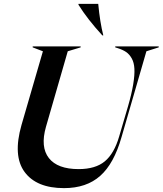

<svg xmlns="http://www.w3.org/2000/svg" viewBox="-20 -949 831 981"><path d="M147 -707V-711.9H392.1V-707L326.2 -687L214.8 -300.8Q185.5 -197.8 229.7 -141.4Q273.9 -85 381.8 -85Q467.8 -85 515.6 -124.8Q563.5 -164.6 588.9 -252L633.8 -404.8Q652.8 -470.2 660.6 -518.3Q668.5 -566.4 666.7 -597.9Q665 -629.4 653.1 -650.6Q641.1 -671.9 624.3 -683.3Q607.4 -694.8 581.1 -703.1L568.8 -707V-711.9H791V-707L728 -687L601.1 -249Q562.5 -112.8 491.9 -50.3Q421.4 12.2 307.1 12.2Q166.5 12.2 105.7 -70.3Q44.9 -152.8 89.8 -310.1L199.2 -687ZM380.9 -924.8V-929.2H481.9Q490.7 -835.4 507.8 -768.1H502.9Q426.3 -851.6 380.9 -924.8Z"/></svg>

Font: Nyght Serif Medium Italic
Style: Regular
Weight: 500
Italic angle: -16°
Designer: Maksym Kobuzan
Version: Version 0.410;Glyphs 3.1.2 (3151)